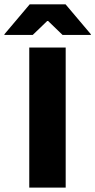

<svg xmlns="http://www.w3.org/2000/svg" viewBox="-67 -856 434 876"><path d="M232.7 0H66.5V-639H232.7ZM68.6 -836.3H232.1L347.5 -699.8V-696.6H218.4L152.6 -760.1H148.3L82.4 -696.6H-46.8V-699.8Z"/></svg>

Font: Anek Gurmukhi Medium SemiExpanded
Style: Regular
Weight: 500
Width: 6
Version: Version 1.003